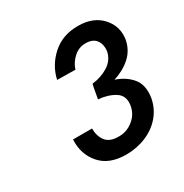

<svg xmlns="http://www.w3.org/2000/svg" viewBox="-111 -796 589 613"><g transform="rotate(-30 183.5 -489.5)"><path d="M185 -273Q122 -273 90 -310Q58 -347 61 -400H131Q131 -372 145 -353.5Q159 -335 191 -335Q221 -334 245 -353Q269 -372 274 -401Q280 -436 255 -452Q230 -468 194 -471L201 -510L204 -523Q238 -527 264 -543.5Q290 -560 296 -590Q299 -613 288 -629Q277 -645 252 -646Q225 -647 205.5 -629.5Q186 -612 179 -589L112 -590Q123 -639 161.5 -673Q200 -707 257 -706Q311 -706 342 -672.5Q373 -639 366 -592Q359 -556 333 -533Q307 -510 271 -499Q307 -487 328.5 -461.5Q350 -436 344 -392Q338 -356 315.5 -329Q293 -302 258.5 -287.5Q224 -273 185 -273Z"/></g></svg>

Font: Jost* Medium
Style: Italic
Weight: 500
Italic angle: -10°
Version: Version 3.7